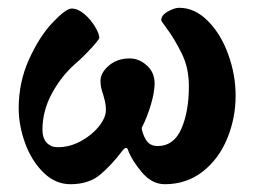

<svg xmlns="http://www.w3.org/2000/svg" viewBox="-20 -459 655 493"><path d="M28 -181Q28 -248 54.5 -306.5Q81 -365 115 -401Q149 -437 164 -437Q180 -437 196.5 -423Q213 -409 224 -390.5Q235 -372 235 -362Q235 -358 214.5 -335.5Q194 -313 172 -294Q137 -263 113 -218.5Q89 -174 89 -126Q89 -104 100 -92.5Q111 -81 128 -81Q159 -81 187.5 -96.5Q216 -112 234 -134.5Q252 -157 252 -177Q252 -189 249 -201Q246 -213 245 -216Q238 -235 238 -251Q238 -272 259.5 -290.5Q281 -309 313 -309Q337 -309 357 -291Q377 -273 377 -245Q377 -223 367.5 -190.5Q358 -158 344 -131Q344 -124 348 -114Q354 -98 362.5 -91Q371 -84 385 -84Q426 -84 445.5 -128Q465 -172 465 -238Q465 -285 446.5 -322Q428 -359 411 -382Q394 -405 394 -407Q394 -420 411 -429.5Q428 -439 440 -439Q480 -439 513.5 -405.5Q547 -372 566 -319.5Q585 -267 585 -213Q585 -156 563.5 -103.5Q542 -51 500.5 -18.5Q459 14 403 14Q370 14 344 -17Q318 -48 309 -73Q308 -79 303 -79Q300 -79 295 -73Q269 -38 239 -12Q209 14 161 14Q122 14 91.5 -16Q61 -46 44.5 -91.5Q28 -137 28 -181Z"/></svg>

Font: EB Garamond ExtraBold
Style: Regular
Weight: 800
Designer: Georg Duffner and Octavio Pardo
Foundry: Georg Duffner
Version: Version 1.000